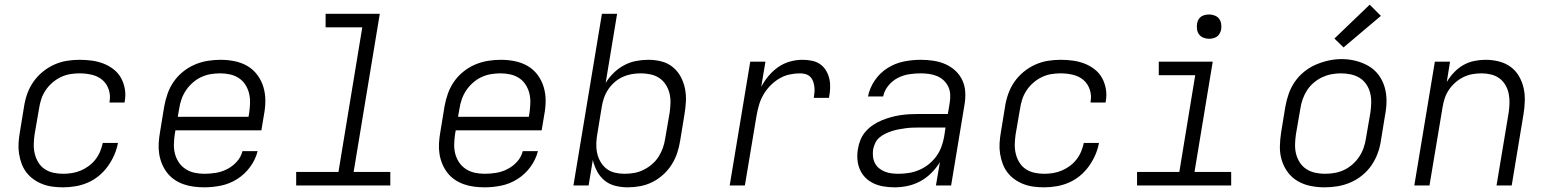

<svg xmlns="http://www.w3.org/2000/svg" viewBox="-20 -794 6640 822"><path d="M250 8Q227 8 204.5 5Q182 2 161.5 -6Q141 -14 123.5 -26.5Q106 -39 93 -56Q80 -73 72.5 -93.5Q65 -114 61.5 -136.5Q58 -159 59.5 -182Q61 -205 65 -228L83 -338Q87 -365 96.5 -392Q106 -419 122.5 -443Q139 -467 162 -486Q185 -505 211.5 -517Q238 -529 265.5 -533.5Q293 -538 320 -538Q347 -538 373 -534.5Q399 -531 422.5 -522Q446 -513 466 -497.5Q486 -482 498 -460.5Q510 -439 514.5 -413Q519 -387 514 -360Q514 -359 513.5 -357.5Q513 -356 513 -355H449Q449 -356 449 -357Q449 -358 449 -359Q454 -385 445.5 -410.5Q437 -436 418 -452Q399 -468 373 -474Q347 -480 320 -480Q300 -480 279.5 -476.5Q259 -473 239.5 -463.5Q220 -454 203.5 -439.5Q187 -425 175 -407Q163 -389 156.5 -369Q150 -349 147 -328L128 -218Q125 -197 124.5 -176Q124 -155 129 -135Q134 -115 144.5 -98Q155 -81 171.5 -70Q188 -59 208.5 -54.5Q229 -50 250 -50Q269 -50 288 -53Q307 -56 325 -63.5Q343 -71 359.5 -83Q376 -95 388.5 -111Q401 -127 408.5 -145Q416 -163 420 -182H485Q480 -155 469 -130Q458 -105 441.5 -82Q425 -59 403 -41Q381 -23 355.5 -12Q330 -1 303 3.5Q276 8 250 8Z M855 8Q832 8 809 5Q786 2 765 -5.5Q744 -13 726 -25.5Q708 -38 695 -55Q682 -72 673.5 -92.5Q665 -113 661.5 -135.5Q658 -158 659.5 -181.5Q661 -205 665 -228L683 -338Q688 -366 697.5 -393Q707 -420 723.5 -444Q740 -468 763.5 -487Q787 -506 814 -517.5Q841 -529 869 -533.5Q897 -538 924 -538Q955 -538 984.5 -532Q1014 -526 1039 -511.5Q1064 -497 1081.5 -473.5Q1099 -450 1107.5 -422Q1116 -394 1116 -363.5Q1116 -333 1110 -302L1099 -236H731L728 -218Q725 -197 724.5 -175.5Q724 -154 729.5 -134Q735 -114 746.5 -97.5Q758 -81 775 -70Q792 -59 812.5 -54.5Q833 -50 855 -50Q879 -50 904 -54Q929 -58 952.5 -70Q976 -82 994 -102Q1012 -122 1018 -147H1083Q1074 -111 1051 -79.5Q1028 -48 995.5 -27.5Q963 -7 927 0.5Q891 8 855 8ZM741 -294H1044L1047 -312Q1050 -333 1050.5 -354.5Q1051 -376 1046 -395.5Q1041 -415 1030 -432Q1019 -449 1002 -460Q985 -471 964.5 -475.5Q944 -480 923 -480Q902 -480 881.5 -476.5Q861 -473 841.5 -464Q822 -455 805 -440Q788 -425 776 -407Q764 -389 757 -369Q750 -349 747 -328Z M1248 0V-58H1429L1531 -677H1374V-735H1606L1494 -58H1651V0Z M2055 8Q2032 8 2009 5Q1986 2 1965 -5.5Q1944 -13 1926 -25.5Q1908 -38 1895 -55Q1882 -72 1873.5 -92.5Q1865 -113 1861.5 -135.5Q1858 -158 1859.5 -181.5Q1861 -205 1865 -228L1883 -338Q1888 -366 1897.5 -393Q1907 -420 1923.5 -444Q1940 -468 1963.5 -487Q1987 -506 2014 -517.5Q2041 -529 2069 -533.5Q2097 -538 2124 -538Q2155 -538 2184.5 -532Q2214 -526 2239 -511.5Q2264 -497 2281.5 -473.5Q2299 -450 2307.5 -422Q2316 -394 2316 -363.5Q2316 -333 2310 -302L2299 -236H1931L1928 -218Q1925 -197 1924.5 -175.5Q1924 -154 1929.5 -134Q1935 -114 1946.5 -97.5Q1958 -81 1975 -70Q1992 -59 2012.5 -54.5Q2033 -50 2055 -50Q2079 -50 2104 -54Q2129 -58 2152.5 -70Q2176 -82 2194 -102Q2212 -122 2218 -147H2283Q2274 -111 2251 -79.5Q2228 -48 2195.5 -27.5Q2163 -7 2127 0.5Q2091 8 2055 8ZM1941 -294H2244L2247 -312Q2250 -333 2250.5 -354.5Q2251 -376 2246 -395.5Q2241 -415 2230 -432Q2219 -449 2202 -460Q2185 -471 2164.5 -475.5Q2144 -480 2123 -480Q2102 -480 2081.5 -476.5Q2061 -473 2041.5 -464Q2022 -455 2005 -440Q1988 -425 1976 -407Q1964 -389 1957 -369Q1950 -349 1947 -328Z M2668 8Q2640 8 2614 1.5Q2588 -5 2568 -21.5Q2548 -38 2536 -61Q2524 -84 2518 -109L2500 0H2435L2557 -735H2622L2573 -439Q2587 -462 2607.5 -482Q2628 -502 2652.5 -515Q2677 -528 2703.5 -533Q2730 -538 2756 -538Q2785 -538 2812 -531Q2839 -524 2860 -507Q2881 -490 2894 -466Q2907 -442 2912.5 -415Q2918 -388 2916.5 -359.5Q2915 -331 2910 -302L2892 -192Q2888 -166 2879.5 -140Q2871 -114 2856 -90Q2841 -66 2819.5 -46.5Q2798 -27 2773 -14.5Q2748 -2 2721 3Q2694 8 2668 8ZM2653 -50Q2674 -50 2694.5 -53.5Q2715 -57 2734.5 -66.5Q2754 -76 2771 -90.5Q2788 -105 2799.5 -123Q2811 -141 2818 -161Q2825 -181 2828 -202L2847 -312Q2850 -333 2850.5 -354.5Q2851 -376 2846 -395.5Q2841 -415 2830 -432Q2819 -449 2802.5 -460Q2786 -471 2765.5 -475.5Q2745 -480 2723 -480Q2723 -480 2723 -480Q2723 -480 2723 -480Q2703 -480 2683.5 -476.5Q2664 -473 2645.5 -464.5Q2627 -456 2611 -442Q2595 -428 2583.5 -410.5Q2572 -393 2565.5 -374Q2559 -355 2556 -335L2538 -225Q2534 -204 2533 -182.5Q2532 -161 2536 -141Q2540 -121 2550 -103Q2560 -85 2575.5 -72.5Q2591 -60 2611.5 -55Q2632 -50 2653 -50Z M3104 0 3192 -530H3257L3239 -422Q3252 -447 3270.5 -469Q3289 -491 3312 -507Q3335 -523 3362 -530.5Q3389 -538 3416 -538Q3436 -538 3456 -534Q3476 -530 3491.5 -519Q3507 -508 3517 -491Q3527 -474 3531 -455Q3535 -436 3534 -415.5Q3533 -395 3529 -375H3464Q3466 -387 3467 -399Q3468 -411 3466.5 -423Q3465 -435 3461 -446Q3457 -457 3449 -465Q3441 -473 3429.5 -476.5Q3418 -480 3406 -480Q3383 -480 3360 -475Q3337 -470 3316 -457.5Q3295 -445 3277.5 -427Q3260 -409 3248 -388Q3236 -367 3229.5 -344.5Q3223 -322 3219 -299L3169 0Z M3811 8Q3788 8 3765 4.5Q3742 1 3722 -8Q3702 -17 3686.5 -32Q3671 -47 3662 -67Q3653 -87 3651 -110Q3649 -133 3653 -156Q3656 -176 3664 -195.5Q3672 -215 3686 -231Q3700 -247 3718 -259Q3736 -271 3755.5 -279Q3775 -287 3795 -292.5Q3815 -298 3835 -301Q3855 -304 3875 -305Q3895 -306 3915 -306H4038L4046 -354Q4049 -372 4048 -390Q4047 -408 4039.5 -423.5Q4032 -439 4019.5 -450.5Q4007 -462 3991 -468.5Q3975 -475 3957 -477.5Q3939 -480 3921 -480Q3897 -480 3871.5 -476Q3846 -472 3823 -460Q3800 -448 3783 -427Q3766 -406 3761 -381H3696Q3703 -417 3725 -449.5Q3747 -482 3779.5 -502.5Q3812 -523 3848.5 -530.5Q3885 -538 3921 -538Q3949 -538 3976 -534Q4003 -530 4027 -519.5Q4051 -509 4070 -491.5Q4089 -474 4100 -450.5Q4111 -427 4112.5 -399.5Q4114 -372 4109 -344L4052 0H3987L4004 -100Q3989 -75 3967.5 -53.5Q3946 -32 3920 -18Q3894 -4 3866 2Q3838 8 3811 8ZM3826 -50Q3848 -50 3870.5 -53.5Q3893 -57 3914.5 -66Q3936 -75 3955 -90Q3974 -105 3988 -124Q4002 -143 4010 -164.5Q4018 -186 4022 -208L4028 -248H3915Q3901 -248 3886.5 -247.5Q3872 -247 3857.5 -245Q3843 -243 3829 -240.5Q3815 -238 3800.5 -233.5Q3786 -229 3772 -222.5Q3758 -216 3746 -206Q3734 -196 3727.5 -182.5Q3721 -169 3718 -154Q3716 -139 3717.5 -124Q3719 -109 3725.5 -96Q3732 -83 3743 -74Q3754 -65 3767.5 -59.5Q3781 -54 3796 -52Q3811 -50 3826 -50Z M4450 8Q4427 8 4404.5 5Q4382 2 4361.5 -6Q4341 -14 4323.5 -26.5Q4306 -39 4293 -56Q4280 -73 4272.5 -93.5Q4265 -114 4261.5 -136.5Q4258 -159 4259.5 -182Q4261 -205 4265 -228L4283 -338Q4287 -365 4296.5 -392Q4306 -419 4322.5 -443Q4339 -467 4362 -486Q4385 -505 4411.5 -517Q4438 -529 4465.5 -533.5Q4493 -538 4520 -538Q4547 -538 4573 -534.5Q4599 -531 4622.5 -522Q4646 -513 4666 -497.5Q4686 -482 4698 -460.5Q4710 -439 4714.5 -413Q4719 -387 4714 -360Q4714 -359 4713.5 -357.5Q4713 -356 4713 -355H4649Q4649 -356 4649 -357Q4649 -358 4649 -359Q4654 -385 4645.5 -410.5Q4637 -436 4618 -452Q4599 -468 4573 -474Q4547 -480 4520 -480Q4500 -480 4479.5 -476.5Q4459 -473 4439.5 -463.5Q4420 -454 4403.5 -439.5Q4387 -425 4375 -407Q4363 -389 4356.5 -369Q4350 -349 4347 -328L4328 -218Q4325 -197 4324.5 -176Q4324 -155 4329 -135Q4334 -115 4344.5 -98Q4355 -81 4371.5 -70Q4388 -59 4408.5 -54.5Q4429 -50 4450 -50Q4469 -50 4488 -53Q4507 -56 4525 -63.5Q4543 -71 4559.5 -83Q4576 -95 4588.5 -111Q4601 -127 4608.5 -145Q4616 -163 4620 -182H4685Q4680 -155 4669 -130Q4658 -105 4641.5 -82Q4625 -59 4603 -41Q4581 -23 4555.5 -12Q4530 -1 4503 3.5Q4476 8 4450 8Z M4848 0V-58H5029L5097 -472H4941V-530H5172L5094 -58H5251V0ZM5156 -628Q5144 -628 5132.5 -632.5Q5121 -637 5114 -646Q5107 -655 5105 -667.5Q5103 -680 5105 -693Q5106 -701 5110.5 -709.5Q5115 -718 5122.5 -723Q5130 -728 5139 -730Q5148 -732 5156 -732Q5169 -732 5180.5 -727.5Q5192 -723 5199 -714Q5206 -705 5208 -692.5Q5210 -680 5208 -667Q5206 -659 5201.5 -650.5Q5197 -642 5189.5 -637Q5182 -632 5173.5 -630Q5165 -628 5156 -628Z M5651 8Q5620 8 5590.5 2Q5561 -4 5536 -18.5Q5511 -33 5493.5 -56.5Q5476 -80 5467.5 -108Q5459 -136 5459.5 -166.5Q5460 -197 5465 -228L5483 -338Q5488 -366 5497.5 -393Q5507 -420 5523.5 -444Q5540 -468 5563.5 -487Q5587 -506 5614 -517.5Q5641 -529 5668.5 -535Q5696 -541 5724 -541Q5755 -541 5784.5 -533.5Q5814 -526 5839 -511.5Q5864 -497 5881.5 -474Q5899 -451 5907.5 -422.5Q5916 -394 5916 -363.5Q5916 -333 5910 -302L5892 -192Q5888 -164 5878 -137Q5868 -110 5851.5 -86Q5835 -62 5811.5 -43Q5788 -24 5761 -12.5Q5734 -1 5706 3.5Q5678 8 5651 8ZM5652 -50Q5673 -50 5693.5 -53.5Q5714 -57 5733.5 -66Q5753 -75 5770 -90Q5787 -105 5799 -123Q5811 -141 5818 -161Q5825 -181 5828 -202L5847 -312Q5850 -333 5850.5 -354.5Q5851 -376 5846 -396Q5841 -416 5829.5 -433Q5818 -450 5801 -460.5Q5784 -471 5763 -475.5Q5742 -480 5721 -480Q5700 -480 5679.5 -476Q5659 -472 5640 -463Q5621 -454 5604 -439.5Q5587 -425 5575.5 -407Q5564 -389 5557 -369Q5550 -349 5547 -328L5528 -218Q5525 -197 5524.5 -175.5Q5524 -154 5529 -134.5Q5534 -115 5545 -98Q5556 -81 5573 -70Q5590 -59 5610.5 -54.5Q5631 -50 5652 -50ZM5732 -591 5693 -629 5844 -774 5892 -726Z M6035 0 6123 -530H6188L6174 -443Q6187 -465 6205 -484Q6223 -503 6245 -515.5Q6267 -528 6291.5 -533Q6316 -538 6340 -538Q6369 -538 6397 -531Q6425 -524 6447 -508Q6469 -492 6483 -468Q6497 -444 6503 -417Q6509 -390 6508 -360.5Q6507 -331 6502 -302L6452 0H6387L6439 -312Q6442 -332 6442.5 -353Q6443 -374 6439 -393.5Q6435 -413 6425 -430Q6415 -447 6399.5 -458.5Q6384 -470 6364 -475Q6344 -480 6323 -480Q6323 -480 6323 -480Q6323 -480 6323 -480Q6303 -480 6283.5 -476.5Q6264 -473 6245.5 -464Q6227 -455 6211 -441Q6195 -427 6183.5 -410Q6172 -393 6165.5 -374Q6159 -355 6156 -335L6100 0Z"/></svg>

Font: Iosevka Curly LtExObl
Style: Regular
Weight: 300
Width: 7
Italic angle: -9°
Monospace: yes
Designer: Belleve Invis
Foundry: Belleve Invis
Version: Version 11.1.0; ttfautohint (v1.8.3)